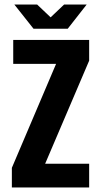

<svg xmlns="http://www.w3.org/2000/svg" viewBox="-20 -822 437 842"><path d="M371 -647H38V-542H226L32 -86V0H371V-104H178L371 -556ZM127 -696H277L360 -802H261L202 -746L143 -802H43Z"/></svg>

Font: sklik
Style: Regular
Weight: 400
Designer: Joe Prince
Foundry: Joe Prince
Version: Version 1.001